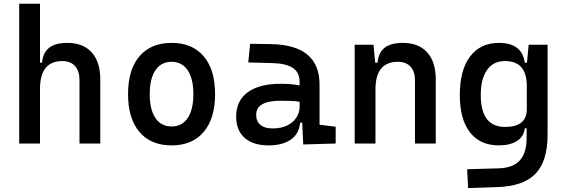

<svg xmlns="http://www.w3.org/2000/svg" viewBox="-20 -752 2970 1006"><path d="M80.6 0V-732.4H189.5V-423.8H200.2Q205.1 -476.1 237.5 -501.7Q270 -527.3 333.5 -527.3Q415.5 -527.3 460.4 -477.5Q505.4 -427.7 505.4 -336.9V0H396.5V-332Q396.5 -379.9 373 -406Q349.6 -432.1 307.1 -432.1Q189.5 -432.1 189.5 -286.1V0Z M878.9 9.8Q770.5 9.8 710.7 -60.5Q650.9 -130.9 650.9 -258.8Q650.9 -387.2 710.7 -457.3Q770.5 -527.3 878.9 -527.3Q987.3 -527.3 1047.1 -457.3Q1106.9 -387.2 1106.9 -258.8Q1106.9 -130.9 1047.1 -60.5Q987.3 9.8 878.9 9.8ZM878.9 -89.4Q933.6 -89.4 963.4 -133.5Q993.2 -177.7 993.2 -258.8Q993.2 -339.8 963.4 -384Q933.6 -428.2 878.9 -428.2Q824.2 -428.2 794.4 -384Q764.6 -339.8 764.6 -258.8Q764.6 -177.7 794.4 -133.5Q824.2 -89.4 878.9 -89.4Z M1387.7 9.8Q1306.6 9.8 1262 -29.5Q1217.3 -68.8 1217.3 -141.1Q1217.3 -224.1 1278.1 -268.6Q1338.9 -313 1450.7 -313Q1507.8 -313 1549.8 -304.2V-323.7Q1549.8 -373 1513.7 -396.5Q1477.5 -419.9 1406.2 -421.4L1280.8 -424.8L1290.5 -522.5L1396.5 -521Q1527.3 -519 1590.8 -465.6Q1654.3 -412.1 1654.3 -309.6V-98.6L1738.8 -87.9V0L1568.8 4.9L1563.5 -109.4H1552.7Q1546.9 -49.8 1502.9 -20Q1459 9.8 1387.7 9.8ZM1407.7 -79.1Q1455.1 -79.1 1486.6 -95.5Q1518.1 -111.8 1533.9 -137.5Q1549.8 -163.1 1549.8 -190.4V-218.8Q1524.9 -222.7 1500.5 -223.4Q1476.1 -224.1 1450.2 -224.1Q1322.3 -224.1 1322.3 -150.9Q1322.3 -116.2 1344.5 -97.7Q1366.7 -79.1 1407.7 -79.1Z M1838.4 0V-517.6H1937L1945.8 -423.8H1958Q1962.9 -476.1 1995.4 -501.7Q2027.8 -527.3 2091.3 -527.3Q2173.3 -527.3 2218.3 -477.5Q2263.2 -427.7 2263.2 -336.9V0H2154.3V-330.6Q2154.3 -377.4 2130.9 -402.8Q2107.4 -428.2 2064.9 -428.2Q1947.3 -428.2 1947.3 -284.7V0Z M2432.6 233.4 2427.7 134.8 2593.8 129.9Q2669.9 127.4 2704.6 87.4Q2739.3 47.4 2739.3 -30.3V-80.1H2730Q2724.6 -35.6 2688.2 -12.9Q2651.9 9.8 2593.3 9.8Q2496.1 9.8 2442.6 -58.3Q2389.2 -126.5 2389.2 -253.9Q2389.2 -384.3 2442.9 -455.8Q2496.6 -527.3 2594.2 -527.3Q2715.3 -527.3 2729.5 -423.8H2741.2L2750 -517.6H2849.1V-45.9Q2849.1 92.3 2785.9 158.2Q2722.7 224.1 2584 228.5ZM2499 -253.9Q2499 -86.9 2626.5 -86.9Q2740.2 -86.9 2740.2 -179.7V-301.8Q2740.2 -432.1 2625.5 -432.1Q2564.9 -432.1 2532 -385.5Q2499 -338.9 2499 -253.9Z"/></svg>

Font: Caskaydia Cove Medium
Style: Regular
Weight: 500
Monospace: yes
Designer: Aaron Bell
Foundry: Saja Typeworks
Version: Version 4.300; ttfautohint (v1.8.3)